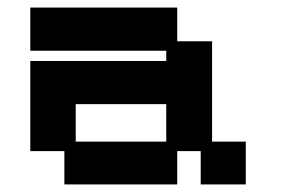

<svg xmlns="http://www.w3.org/2000/svg" viewBox="-20 -475 741 507"><path d="M150 12V-76H60V-314H419V-341H60V-455H448V-366H540V-101H629V12H510V-76H448V12ZM180 -101H419V-200H180Z"/></svg>

Font: Pixelify Sans SemiBold
Style: Regular
Weight: 600
Designer: Stefie Justprince
Foundry: Typecalism Foundryline
Version: Version 1.000